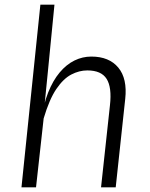

<svg xmlns="http://www.w3.org/2000/svg" viewBox="-20 -798 640 818"><path d="M71.5 0 152 -778H212L183.5 -488L163 -282H155Q164.5 -352 185 -403.5Q205.5 -455 234.2 -489.2Q263 -523.5 297.2 -540.2Q331.5 -557 369 -557Q445 -557 484 -510Q523 -463 513.5 -376.5L473 0H410.5L448.5 -350Q457 -426 434.2 -462Q411.5 -498 352 -498Q317.5 -498 283.8 -480.5Q250 -463 220 -418.8Q190 -374.5 166 -293.5L133.5 0Z"/></svg>

Font: Spline Sans Mono Light
Style: Italic
Weight: 300
Italic angle: -4°
Monospace: yes
Version: Version 1.004